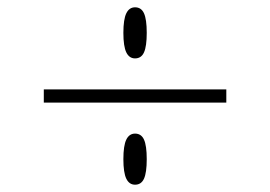

<svg xmlns="http://www.w3.org/2000/svg" viewBox="-20 -613 740 526"><path d="M100 -332V-368H600V-332ZM350 -453Q334 -453 326 -469.5Q318 -486 318 -523Q318 -560 326 -576.5Q334 -593 350 -593Q367 -593 374.5 -576.5Q382 -560 382 -523Q382 -486 374.5 -469.5Q367 -453 350 -453ZM350 -107Q334 -107 326 -123.5Q318 -140 318 -177Q318 -214 326 -230.5Q334 -247 350 -247Q367 -247 374.5 -230.5Q382 -214 382 -177Q382 -140 374.5 -123.5Q367 -107 350 -107Z"/></svg>

Font: Martian Mono SemiExpanded Thin
Style: Regular
Weight: 250
Monospace: yes
Version: Version 0.930